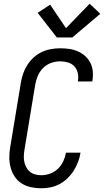

<svg xmlns="http://www.w3.org/2000/svg" viewBox="-20 -1002 558 1030"><path d="M201 8Q173 8 145.5 2Q118 -4 96 -18Q74 -32 59 -54.5Q44 -77 37 -103Q30 -129 30 -157.5Q30 -186 35 -214L92 -559Q96 -584 104.5 -608Q113 -632 127 -654Q141 -676 161 -694Q181 -712 204.5 -723Q228 -734 253 -738.5Q278 -743 303 -743Q328 -743 352 -739.5Q376 -736 397.5 -726.5Q419 -717 436.5 -701.5Q454 -686 464.5 -665.5Q475 -645 477.5 -620.5Q480 -596 476 -571Q476 -569 475.5 -567.5Q475 -566 475 -565H397Q398 -566 398 -567Q398 -568 398 -569Q402 -590 397 -611Q392 -632 378.5 -646.5Q365 -661 344.5 -667Q324 -673 303 -673Q279 -673 254.5 -664.5Q230 -656 211.5 -637.5Q193 -619 183 -595.5Q173 -572 169 -548L112 -203Q109 -186 108 -169Q107 -152 110 -136Q113 -120 120.5 -105.5Q128 -91 140 -81Q152 -71 168 -66.5Q184 -62 201 -62Q225 -62 248.5 -70.5Q272 -79 290.5 -96.5Q309 -114 319.5 -137Q330 -160 334 -183H412Q408 -158 399 -134Q390 -110 376 -87.5Q362 -65 342.5 -46Q323 -27 299.5 -14.5Q276 -2 251 3Q226 8 201 8ZM285 -801 182 -933 249 -977 334 -851 461 -982 518 -928 368 -801Z"/></svg>

Font: Iosevka SS04 Oblique
Style: Regular
Weight: 400
Italic angle: -9°
Monospace: yes
Designer: Belleve Invis
Foundry: Belleve Invis
Version: Version 19.0.0; ttfautohint (v1.8.4)